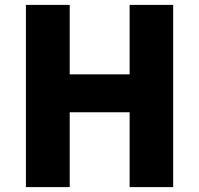

<svg xmlns="http://www.w3.org/2000/svg" viewBox="-20 -765 814 785"><path d="M86 0V-745H265V-461H510V-745H688V0H510V-306H265V0Z"/></svg>

Font: Noto Sans KR Thin Black
Style: Regular
Weight: 900
Version: Version 2.004-H2;hotconv 1.0.118;makeotfexe 2.5.65603